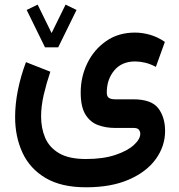

<svg xmlns="http://www.w3.org/2000/svg" viewBox="-20 -546 758 812"><path d="M170.4 -345.7 92.8 -503.9 139.2 -526.4 198.2 -406.2 257.3 -526.4 303.7 -503.9 226.1 -345.7ZM343.8 246.1Q238.8 246.1 172.4 206.5Q106 167 75 99.6Q43.9 32.2 43.9 -50.8Q43.9 -106.4 55.9 -165.8Q67.9 -225.1 89.8 -283.2L192.9 -242.7Q176.3 -193.8 165 -145.3Q153.8 -96.7 153.8 -53.2Q153.8 -3.9 171.1 36.9Q188.5 77.6 230 102.1Q271.5 126.5 343.8 126.5Q416 126.5 467.3 109.4Q518.6 92.3 545.9 67.4Q573.2 42.5 573.2 20Q573.2 10.3 567.4 2.7Q561.5 -4.9 545.9 -4.9H466.8Q427.7 -4.9 394.5 -17.1Q361.3 -29.3 341.3 -61.8Q321.3 -94.2 321.3 -154.8Q321.3 -221.2 349.4 -278.8Q377.4 -336.4 429 -372.3Q480.5 -408.2 550.8 -408.2Q582.5 -408.2 615.2 -398.7Q647.9 -389.2 677.2 -368.7L639.2 -263.2Q615.2 -275.9 593.3 -281Q571.3 -286.1 551.3 -286.1Q495.1 -286.1 463.4 -248.3Q431.6 -210.4 431.6 -154.8Q431.6 -138.2 440.4 -132.1Q449.2 -126 467.8 -126H543Q620.6 -126 649.4 -88.1Q678.2 -50.3 678.2 7.8Q678.2 71.8 639.4 126Q600.6 180.2 525.9 213.1Q451.2 246.1 343.8 246.1Z"/></svg>

Font: Vazirmatn FD SemiBold
Style: Regular
Weight: 600
Designer: Saber Rastikerdar
Foundry: Saber Rastikerdar
Version: Version 33.001